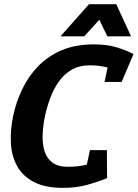

<svg xmlns="http://www.w3.org/2000/svg" viewBox="-20 -887 657 916"><path d="M406.7 -575.3Q358.7 -575.3 322.8 -554.8Q287 -534.3 261.8 -499.3Q236.7 -464.3 220.5 -421.3Q204.3 -378.3 194.7 -333.3H42.7Q57 -401.3 86.7 -462.8Q116.3 -524.3 163.2 -572.3Q210 -620.3 275.7 -647.8Q341.3 -675.3 428.3 -675.3Q490.7 -675.3 537 -661Q583.3 -646.7 617 -629.3L568.3 -537.3Q529.3 -555.7 491.7 -565.5Q454 -575.3 406.7 -575.3ZM304 -91.3Q351.3 -91.3 393 -101.2Q434.7 -111 482 -129.3L491.3 -37.3Q450 -20.3 397.5 -5.5Q345 9.3 282.7 9.3Q195.7 9.3 141.8 -18.7Q88 -46.7 61.7 -94.7Q35.3 -142.7 32 -204.5Q28.7 -266.3 42.7 -333.3H194.7Q185.3 -289 183.5 -246Q181.7 -203 191.8 -168Q202 -133 229 -112.2Q256 -91.3 304 -91.3ZM478.7 -496 507 -629.3H617L560.3 -496ZM409 -170.7H490L490.7 -37.3H380.7ZM418 -867H534.7L605.3 -713.7H492ZM521.3 -867 382 -713.7H268.7L404.7 -867Z"/></svg>

Font: Epunda Slab Light
Style: Italic
Weight: 300
Italic angle: -12°
Designer: Simon Atzbach
Foundry: typofactur
Version: Version 1.102